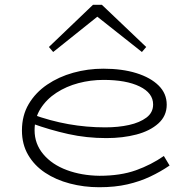

<svg xmlns="http://www.w3.org/2000/svg" viewBox="-20 -771 806 805"><path d="M396 14Q332 14 273 -1.5Q214 -17 169 -47Q124 -77 98 -121.5Q72 -166 72 -224Q72 -287 100.5 -335Q129 -383 177.5 -416Q226 -449 287 -466Q348 -483 413 -483Q492 -483 551.5 -464.5Q611 -446 645 -412.5Q679 -379 679 -332Q679 -285 644 -253.5Q609 -222 552 -207Q495 -192 426 -192Q343 -192 266.5 -209Q190 -226 115 -253L114 -292Q191 -264 267 -250.5Q343 -237 421 -237Q476 -237 521 -247Q566 -257 594 -278Q622 -299 622 -333Q622 -381 565.5 -408.5Q509 -436 414 -436Q360 -436 309 -422.5Q258 -409 216.5 -382Q175 -355 150 -315.5Q125 -276 125 -225Q125 -168 161.5 -124.5Q198 -81 260 -58Q322 -35 397 -34Q485 -34 549.5 -57Q614 -80 667 -117L691 -77Q653 -51 609.5 -30.5Q566 -10 514 2Q462 14 396 14ZM203 -553 185 -574 370 -751H407L593 -574L575 -553L388 -701Z"/></svg>

Font: BioRhyme SemiExpanded Light
Style: Regular
Weight: 300
Width: 6
Designer: Aoife Mooney
Foundry: Aoife Mooney Type
Version: Version 1.600;gftools[0.9.33]